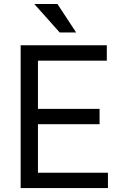

<svg xmlns="http://www.w3.org/2000/svg" viewBox="-20 -958 627 978"><path d="M529.8 -78.1V0H85.2V-727.3H524.1V-649.1H173.3V-403.4H487.2V-325.3H173.3V-78.1ZM272.7 -937.5 367.9 -792.6H284.1L154.8 -937.5Z"/></svg>

Font: Inter UI
Style: Regular
Weight: 400
Designer: Rasmus Andersson
Foundry: rsms
Version: Version 2.2